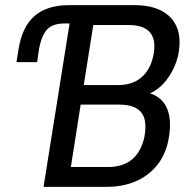

<svg xmlns="http://www.w3.org/2000/svg" viewBox="-20 -725 740 745"><path d="M149 0 250 -634H230Q185 -634 163 -611Q141 -588 131 -532L124 -484H44L52 -534Q66 -622 114.5 -663.5Q163 -705 248 -705H502Q567 -705 609 -682Q651 -659 667.5 -616Q684 -573 671 -509Q658 -456 625.5 -414Q593 -372 547 -357L549 -366Q584 -359 607 -336Q630 -313 637 -273.5Q644 -234 633 -179Q621 -122 588 -82Q555 -42 505.5 -21Q456 0 394 0ZM255 -77H399Q457 -77 492 -106Q527 -135 540 -192Q546 -225 543.5 -248.5Q541 -272 529 -287.5Q517 -303 496 -311Q475 -319 444 -319H293ZM305 -395H439Q494 -395 529 -425Q564 -455 575 -510Q587 -568 563 -598Q539 -628 478 -628H342Z"/></svg>

Font: Nunito Sans 10pt Condensed SemiBold
Style: Italic
Weight: 600
Width: 3
Italic angle: -9°
Designer: Vernon Adams
Foundry: Vernon Adams
Version: Version 3.101;gftools[0.9.27]